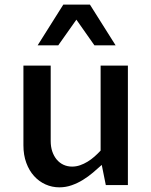

<svg xmlns="http://www.w3.org/2000/svg" viewBox="-20 -802 656 832"><path d="M81.5 -517.6H199.7V-190.9Q199.7 -166 206.5 -145.8Q213.4 -125.5 225.6 -110.8Q237.8 -96.2 254.9 -88.1Q272 -80.1 292.5 -80.1Q310.1 -80.1 326.9 -85.9Q343.8 -91.8 359.4 -101.3Q375 -110.8 389.2 -123.3Q403.3 -135.7 416 -149.4V-517.6H534.2V0H438.5L420.9 -87.4Q403.3 -71.3 382.8 -54Q362.3 -36.6 339.4 -22.5Q316.4 -8.3 290.8 0.7Q265.1 9.8 237.3 9.8Q205.6 9.8 177.2 -2.9Q148.9 -15.6 127.7 -39.1Q106.4 -62.5 94 -96.2Q81.5 -129.9 81.5 -172.4ZM143.1 -605.5 254.4 -782.2H369.6L481 -605.5H389.2L311 -716.8L232.4 -605.5Z"/></svg>

Font: Proza Libre
Style: Medium
Weight: 500
Designer: Jasper de Waard
Foundry: Jasper de Waard
Version: Version 1.000; ttfautohint (v1.4.1.8-43bc)